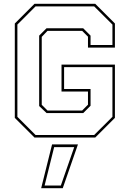

<svg xmlns="http://www.w3.org/2000/svg" viewBox="-20 -720 679 1005"><path d="M160.5 0 57.5 -103V-597L160.5 -700H478.5L581.5 -597V-471H440.5V-528L410 -558.5H228.5L198.5 -527V-171.5L228.5 -141.5H410L440.5 -172V-241H302V-382H581.5V-103L478.5 0ZM166 -13.5H473L568.5 -108.5V-368.5H315.5V-254H454V-166.5L415.5 -128H224L185 -165V-533.5L223.5 -572H415.5L454 -533.5V-484.5H568.5V-591.5L473 -686.5H166L71 -591.5V-108.5ZM195.5 265 252.5 36H388L308.5 265ZM213.5 251H298.5L368.5 50H263.5Z"/></svg>

Font: Tourney Thin Thin
Style: Regular
Weight: 250
Version: Version 1.015